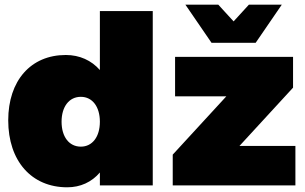

<svg xmlns="http://www.w3.org/2000/svg" viewBox="-20 -789 1298 817"><path d="M1068 -607 1179 -769H1039L974 -698L909 -769H769L880 -607ZM405 -491C369 -532 319 -555 260 -555C111 -555 15 -446 15 -277C15 -104 114 8 266 8C322 8 370 -14 405 -55V0H630V-742H405ZM999 -168 1227 -416V-547H725V-379H943L715 -131V0H1237V-168ZM324 -165C274 -165 242 -207 242 -271C242 -335 274 -377 324 -377C373 -377 405 -335 405 -271C405 -207 373 -165 324 -165Z"/></svg>

Font: Montserrat arm Black
Style: Regular
Weight: 900
Designer: Julieta Ulanovsky
Foundry: Julieta Ulanovsky
Version: Version 6.000;PS 006.000;hotconv 1.0.88;makeotf.lib2.5.64775